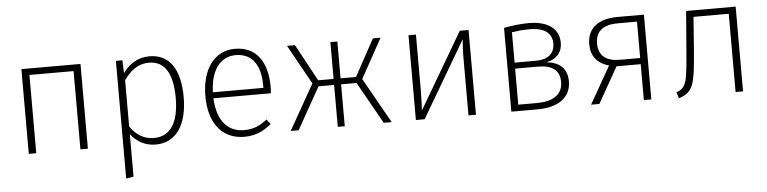

<svg xmlns="http://www.w3.org/2000/svg" viewBox="-45 -753 4707 1178"><g transform="rotate(-5 2308.5 -164.5)"><path d="M427 0H473V-522H109V0H155V-482H427Z M897 -532C827 -532 772 -496 734 -443L731 -522H691V203L737 195V-66C769 -24 821 11 890 11C1018 11 1086 -97 1086 -264C1086 -434 1023 -532 897 -532ZM883 -30C819 -30 772 -63 737 -114V-399C776 -453 821 -493 892 -493C987 -493 1037 -417 1037 -264C1037 -110 983 -30 883 -30Z M1623 -282C1623 -433 1557 -532 1424 -532C1299 -532 1219 -425 1219 -257C1219 -89 1302 11 1436 11C1505 11 1555 -13 1603 -53L1580 -83C1535 -48 1497 -30 1438 -30C1344 -30 1274 -93 1267 -241H1621C1622 -251 1623 -266 1623 -282ZM1578 -278H1267C1272 -428 1341 -493 1426 -493C1530 -493 1578 -414 1578 -297Z M2321 -522H2274L2150 -295H2055V-522H2012V-295H1917L1794 -522H1745L1880 -279L1722 0H1771L1916 -258H2012V0H2055V-258H2150L2295 0H2344L2187 -279Z M2863 -522H2809L2535 -55C2537 -95 2539 -142 2539 -190V-522H2493V0H2547L2822 -468C2820 -441 2817 -403 2817 -354V0H2863Z M3321 -283C3382 -294 3420 -334 3420 -395C3420 -477 3357 -532 3235 -532C3183 -532 3128 -525 3081 -516V0H3241C3368 0 3449 -53 3449 -155C3449 -235 3400 -276 3321 -283ZM3236 -494C3334 -494 3374 -454 3374 -394C3374 -331 3330 -298 3260 -298H3127V-485C3161 -490 3194 -494 3236 -494ZM3241 -39H3127V-261H3266C3356 -261 3401 -227 3401 -155C3401 -72 3333 -39 3241 -39Z M3781 -522C3663 -522 3593 -470 3593 -370C3593 -300 3629 -250 3703 -230L3572 0H3623L3748 -221H3897V0H3943V-522ZM3770 -259C3691 -259 3641 -293 3641 -371C3641 -450 3695 -484 3780 -483H3897V-259Z M4203 -522 4184 -286C4168 -88 4164 -52 4100 -30L4113 8C4205 -23 4213 -70 4230 -282L4245 -482H4462V0H4508V-522Z"/></g></svg>

Font: Fira Sans ExtraLight
Style: Regular
Weight: 200
Designer: bBox Type GmbH & Carrois Corporate GbR & Edenspiekermann AG
Foundry: bBox Type GmbH & Carrois Corporate GbR & Edenspiekermann AG
Version: Version 4.300;PS 004.300;hotconv 1.0.88;makeotf.lib2.5.64775